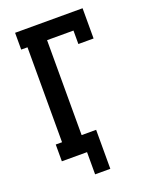

<svg xmlns="http://www.w3.org/2000/svg" viewBox="-158 -820 816 1032"><g transform="rotate(-20 250.0 -304.0)"><path d="M203 127V0H59V-96H95V-639H59V-735H445V-562H358V-639H207V-96H290V127Z"/></g></svg>

Font: Iosevka Gothic
Style: Bold
Weight: 700
Monospace: yes
Designer: Belleve Invis
Foundry: Belleve Invis
Version: Version 15.5.1; ttfautohint (v1.8.4)